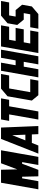

<svg xmlns="http://www.w3.org/2000/svg" viewBox="1450 -2208 759 3698"><g transform="rotate(-90 1829.0 -359.5)"><path d="M187.5 0H31.2L158.2 -718.8H408.2L415.5 -406.2L533.2 -718.8H783.2L656.2 0H500L555.2 -312.5H523.9L406.2 0H281.2L273.9 -312.5H242.7Z M1220.7 -718.8 1250 0H1093.8L1088.4 -125H924.3L875 0H718.8L1002 -718.8ZM1083.5 -250 1073.2 -502.9 973.6 -250Z M1531.2 0H1375L1474.1 -562.5H1349.1L1377 -718.8H1783.2L1755.4 -562.5H1630.4Z M2252 -718.8 2224.1 -562.5H1974.1L1902.3 -156.2H2152.3L2125 0H1843.8L1740.7 -125L1823.2 -593.8L1970.7 -718.8Z M2343.8 0H2187.5L2314.5 -718.8H2470.7L2420.9 -437.5H2514.6L2564.5 -718.8H2720.7L2593.8 0H2437.5L2487.3 -281.2H2393.6Z M3089.8 -156.2 3062.5 0H2656.2L2783.2 -718.8H3189.5L3161.6 -562.5H2911.6L2889.6 -437.5H3139.6L3112.3 -281.2H2862.3L2839.8 -156.2Z M3125 0 3152.3 -156.2H3402.3L3424.8 -281.2H3299.8L3196.8 -406.2L3229.5 -593.8L3377 -718.8H3658.2L3630.4 -562.5H3380.4L3358.4 -437.5H3483.4L3586.4 -312.5L3553.2 -125L3406.2 0Z"/></g></svg>

Font: Signwood
Style: Italic
Weight: 400
Italic angle: -10°
Designer: GGBotNet
Foundry: GGBotNet
Version: 0.95